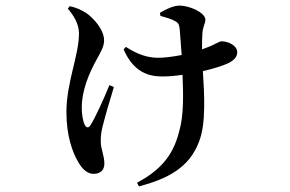

<svg xmlns="http://www.w3.org/2000/svg" viewBox="-20 -588 1040 688"><path d="M223 -557C244 -533 263 -502 263 -468C263 -390 218 -292 218 -187C218 -100 240 -42 260 -8C275 19 294 35 315 35C340 35 354 21 354 -2C354 -30 341 -54 341 -81C341 -102 343 -116 347 -132C355 -165 373 -228 388 -276L372 -283C353 -236 322 -167 304 -139C297 -129 290 -129 284 -140C277 -154 273 -177 273 -202C273 -263 298 -324 327 -376C342 -403 353 -422 353 -443C353 -484 311 -527 288 -542C270 -553 255 -560 230 -566ZM555 -531C575 -525 593 -521 608 -512C618 -507 622 -501 624 -483L631 -391C601 -385 571 -381 547 -381C508 -381 473 -393 431 -420L423 -411C459 -328 514 -314 561 -314C584 -314 609 -316 634 -320C637 -251 639 -174 622 -117C599 -24 548 25 471 67L478 80C579 53 658 14 693 -80C719 -144 712 -252 707 -333C746 -342 780 -353 799 -362C822 -374 830 -386 830 -401C830 -424 800 -440 773 -440C768 -440 761 -435 735 -423L704 -411C704 -431 704 -451 705 -465C706 -492 716 -504 716 -517C716 -543 659 -568 623 -568C604 -568 575 -556 553 -542Z"/></svg>

Font: Noto Serif CJK JP SemiBold
Style: Regular
Weight: 600
Designer: Ryoko NISHIZUKA 西塚涼子 (kana & ideographs); Frank Grießhammer (Latin, Greek & Cyrillic); Wenlong ZHANG 张文龙 (bopomofo); San
Foundry: Adobe
Version: Version 2.001;hotconv 1.1.0;makeotfexe 2.6.0